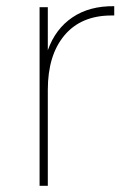

<svg xmlns="http://www.w3.org/2000/svg" viewBox="-20 -600 424 620"><path d="M348.9 -580V-550H340Q242.2 -550 188.3 -486.1Q134.4 -422.2 134.4 -310V0H107.8V-576.7H134.4V-437.8Q158.9 -506.7 213.9 -543.9Q268.9 -581.1 348.9 -580Z"/></svg>

Font: Paperlogy 1 Thin
Style: Regular
Weight: 250
Designer: redesigned by Lee Juim, glyphs from Gmarket Sans & Montserrat
Foundry: PT&
Version: Version 1.001